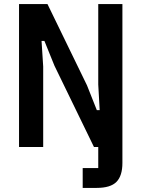

<svg xmlns="http://www.w3.org/2000/svg" viewBox="-20 -718 689 938"><path d="M73 0V-698H212L405 -301L453 -180H467L460 -305V-698H578V78Q578 141 549 170.5Q520 200 452 200H384V103H460V0H439L246 -397L197 -518H183L191 -393V0Z"/></svg>

Font: IBM Plex Sans Condensed SemiBold
Style: Regular
Weight: 600
Width: 3
Designer: Mike Abbink, Paul van der Laan, Pieter van Rosmalen
Foundry: Bold Monday
Version: Version 1.3